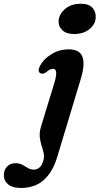

<svg xmlns="http://www.w3.org/2000/svg" viewBox="-143 -730 517 996"><path d="M241 -553.5Q201 -553.5 180 -573.5Q159 -593.5 161 -622.5Q163.5 -657 194.8 -683.8Q226 -710.5 276.5 -710.5Q317.5 -710.5 336.5 -689.5Q355.5 -668.5 353.5 -638.5Q351.5 -603 320.5 -578.2Q289.5 -553.5 241 -553.5ZM277.5 -325.5 154.5 82.5Q131 161.5 84.8 203.2Q38.5 245 -35 245Q-78 245 -100.5 226.5Q-123 208 -123 178.5Q-123 151.5 -106.2 134Q-89.5 116.5 -62 116.5Q-42 116.5 -27 124.8Q-12 133 1.8 141.5Q15.5 150 32.5 150Q47.5 150 61.2 139.5Q75 129 82.5 100.5Q87.5 82.5 83.2 63.8Q79 45 72.5 24.8Q66 4.5 63.5 -18.8Q61 -42 68.5 -69L139 -300Q161 -373 132.5 -373Q117.5 -373 97 -356Q80 -343.5 67.5 -349.5Q48.5 -359.5 66 -391Q84.5 -425 124.8 -449.5Q165 -474 213 -474Q270 -474 284.5 -436Q299 -398 277.5 -325.5Z"/></svg>

Font: Fraunces 9pt S050 SemiBold
Style: Italic
Weight: 600
Italic angle: -16°
Version: Version 1.000; ttfautohint (v1.8.3)